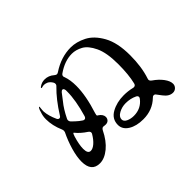

<svg xmlns="http://www.w3.org/2000/svg" viewBox="-120 -980 1241 1241"><g transform="rotate(-45 500.0 -359.5)"><path d="M814 -194Q814 -184 826 -175Q864 -149 886.5 -118.5Q909 -88 909 -63Q909 -46 897 -34Q885 -22 868 -22Q834 -22 807 -58L782 -91Q777 -99 767 -99Q759 -99 752 -91Q695 -36 611 -36Q548 -36 508 -61Q468 -86 468 -127Q468 -181 517 -208.5Q566 -236 630 -236Q669 -236 706 -227Q708 -226 713 -226Q728 -226 732 -242Q748 -307 748 -403Q748 -507 720.5 -565Q693 -623 656 -643Q619 -663 583 -663Q517 -663 450 -616Q440 -609 440 -599Q440 -594 443 -588Q457 -549 457 -495Q457 -406 418 -285Q412 -267 417 -264L422 -261Q436 -252 443 -241Q450 -230 450 -219Q450 -204 440.5 -194Q431 -184 414 -184Q406 -184 402 -185Q399 -186 394 -186Q383 -186 375 -172Q343 -106 298.5 -69.5Q254 -33 211 -33Q134 -33 134 -126Q134 -169 150.5 -226Q167 -283 193 -336Q195 -342 195 -346Q195 -354 192 -361Q165 -423 165 -482Q165 -511 175 -538Q178 -551 183 -560.5Q188 -570 191 -570Q193 -570 193 -566L192 -556Q190 -542 190 -527Q193 -485 216 -435Q222 -424 231 -424Q240 -424 246 -435Q303 -526 363 -584Q371 -591 371 -601Q371 -607 368 -613Q356 -634 339 -642Q325 -648 313 -648Q307 -648 303 -647Q291 -644 291 -644Q286 -644 286 -647Q286 -651 295 -656Q303 -662 318 -667Q330 -670 341 -670Q377 -670 405 -645Q415 -637 421 -637Q427 -637 435 -642Q518 -697 606 -697Q658 -697 712 -669.5Q766 -642 804.5 -573Q843 -504 843 -389Q843 -283 816 -203Q814 -197 814 -194ZM328 -308Q333 -304 340 -304Q351 -304 356 -319Q389 -432 389 -511V-524Q388 -532 384.5 -537Q381 -542 376 -542Q369 -542 361 -533Q337 -503 325 -486Q294 -449 264 -388Q261 -382 261 -376Q261 -367 268 -359Q286 -341 290 -338Q308 -321 328 -308ZM308 -202Q312 -207 312 -214Q312 -223 301 -231Q258 -259 231 -293Q231 -293 230.5 -293.5Q230 -294 230 -294Q224 -294 217 -270Q200 -213 200 -176Q200 -132 226 -132Q245 -132 267 -151Q289 -170 308 -202ZM688 -146Q693 -153 693 -158Q693 -168 681 -174Q646 -191 603 -191Q569 -191 539.5 -175Q510 -159 510 -135Q510 -116 532.5 -105.5Q555 -95 583 -95Q649 -95 688 -146Z"/></g></svg>

Font: Shippori Mincho B1 SemiBold
Style: Regular
Weight: 600
Designer: FONTDASU
Foundry: FONTDASU / Google Inc. / but / Adobe
Version: Version 3.110; ttfautohint (v1.8.3)